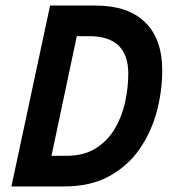

<svg xmlns="http://www.w3.org/2000/svg" viewBox="-20 -670 620 690"><path d="M21 0 160 -650H324Q440 -650 501.5 -590Q563 -530 563 -417Q563 -343 543.5 -269.5Q524 -196 482 -135Q440 -74 373 -37Q306 0 210 0ZM165 -110H218Q282 -110 325 -137.5Q368 -165 393.5 -209Q419 -253 430 -304.5Q441 -356 441 -405Q441 -540 301 -540H256Z"/></svg>

Font: Sometype Mono
Style: Bold Italic
Weight: 700
Italic angle: -12°
Monospace: yes
Designer: Ryoichi Tsunekawa
Foundry: Dharma Type
Version: Version 1.000; ttfautohint (v1.8.3)